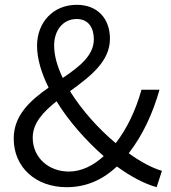

<svg xmlns="http://www.w3.org/2000/svg" viewBox="-20 -765 709 798"><path d="M205 -576C205 -638 241 -686 299 -686C350 -686 370 -646 370 -602C370 -534 310 -488 241 -441C218 -488 205 -534 205 -576ZM257 13C343 13 410 -21 466 -73C525 -30 581 -1 631 13L653 -55C612 -67 565 -92 515 -128C574 -204 615 -294 643 -392H568C544 -306 508 -231 461 -170C390 -229 320 -307 271 -386C353 -446 437 -508 437 -604C437 -686 387 -745 299 -745C200 -745 134 -671 134 -575C134 -521 152 -461 182 -401C107 -348 37 -287 37 -189C37 -70 128 13 257 13ZM116 -193C116 -254 160 -300 215 -344C266 -261 337 -181 411 -116C368 -77 319 -52 266 -52C183 -52 116 -109 116 -193Z"/></svg>

Font: Source Han Sans JP Normal
Style: Regular
Weight: 350
Designer: Ryoko NISHIZUKA 西塚涼子 (kana, bopomofo & ideographs); Paul D. Hunt (Latin, Greek & Cyrillic); Sandoll Communications 산돌커뮤니
Foundry: Adobe
Version: Version 2.002;hotconv 1.0.116;makeotfexe 2.5.65601